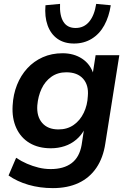

<svg xmlns="http://www.w3.org/2000/svg" viewBox="-20 -778 667 988"><path d="M252 190Q185 190 126.5 173Q68 156 24 125L63 34Q90 52 119 64.5Q148 77 178.5 84.5Q209 92 241 92Q308 92 348.5 61.5Q389 31 400 -32L413 -117L417 -116Q400 -83 373 -60Q346 -37 312.5 -26Q279 -15 242 -15Q178 -15 132.5 -42Q87 -69 64 -119Q41 -169 45 -235Q48 -292 67.5 -341Q87 -390 120.5 -426.5Q154 -463 200 -483.5Q246 -504 302 -504Q360 -504 402.5 -476Q445 -448 461 -397L457 -398L472 -494H594L522 -40Q511 34 476 85.5Q441 137 384.5 163.5Q328 190 252 190ZM281 -112Q326 -112 359 -135Q392 -158 411 -197.5Q430 -237 432 -284Q437 -340 407.5 -373Q378 -406 321 -406Q277 -406 244.5 -383Q212 -360 194 -321.5Q176 -283 172 -236Q168 -179 197 -145.5Q226 -112 281 -112ZM361 -554Q310 -554 275.5 -578.5Q241 -603 225 -647.5Q209 -692 214 -751L289 -758Q286 -699 306 -666.5Q326 -634 369 -634Q412 -634 439 -666.5Q466 -699 475 -758L550 -751Q541 -692 516.5 -647.5Q492 -603 452 -578.5Q412 -554 361 -554Z"/></svg>

Font: Nunito Sans 10pt
Style: Bold Italic
Weight: 700
Italic angle: -9°
Designer: Vernon Adams
Foundry: Vernon Adams
Version: Version 3.101;gftools[0.9.27]